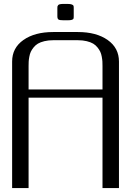

<svg xmlns="http://www.w3.org/2000/svg" viewBox="-20 -954 686 974"><path d="M354 -913.6V-871.6Q354 -862.8 352.8 -859.4Q351.6 -856 344.7 -853.5Q337.9 -851.1 322.8 -851.1H302.2Q281.7 -851.1 276.4 -855.2Q271 -859.4 271 -871.6V-913.6Q271 -918.9 271.5 -921.4Q272 -923.8 274.7 -927.5Q277.3 -931.2 284.2 -932.6Q291 -934.1 302.2 -934.1H322.8Q337.4 -934.1 344.5 -931.2Q351.6 -928.2 352.8 -924.8Q354 -921.4 354 -913.6ZM375 -791.5Q468.8 -791.5 526.1 -751.2Q583.5 -710.9 583.5 -641.6V0H500V-458.5H125V0Q125 0 41.5 0V-641.6Q41.5 -710.9 98.9 -751.2Q156.2 -791.5 250 -791.5ZM500 -500V-618.7Q500 -631.8 499.5 -641.6Q499 -651.4 496.3 -666Q493.7 -680.7 488.8 -691.2Q483.9 -701.7 474.6 -713.4Q465.3 -725.1 452.6 -732.7Q439.9 -740.2 419.9 -745.1Q399.9 -750 375 -750H250Q225.1 -750 205.1 -745.1Q185.1 -740.2 172.4 -732.7Q159.7 -725.1 150.4 -713.4Q141.1 -701.7 136.2 -691.2Q131.3 -680.7 128.7 -666Q126 -651.4 125.5 -641.6Q125 -631.8 125 -618.7V-500Z"/></svg>

Font: Gputeks
Style: Regular
Weight: 500
Version: Version 0.9